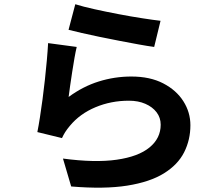

<svg xmlns="http://www.w3.org/2000/svg" viewBox="-20 -825 1040 902"><path d="M333.7 -805.1Q369.7 -793.8 423.8 -781.8Q477.8 -769.8 536.8 -758.6Q595.8 -747.3 648.5 -739.2Q701.2 -731.1 734.2 -727.3L704.3 -604.5Q674.2 -608.5 631.8 -616.2Q589.4 -623.9 541.8 -633.1Q494.2 -642.4 447.9 -651.8Q401.7 -661.2 363.8 -670.1Q325.8 -679 302 -685ZM340.4 -604.5Q335.4 -583.8 329.9 -552.6Q324.4 -521.3 319.2 -487.4Q313.9 -453.4 309.5 -422.2Q305.1 -391 302.4 -369.5Q370 -419.2 444.3 -442.3Q518.6 -465.5 597 -465.5Q684.8 -465.5 746.7 -433.4Q808.6 -401.3 841.5 -349.3Q874.5 -297.4 874.5 -236.5Q874.5 -168.3 845.2 -109.9Q815.9 -51.5 750.2 -10.7Q684.5 30.1 577.3 47.1Q470.2 64.1 314.4 51L275.8 -80.1Q426.2 -60 528.3 -74.7Q630.4 -89.3 682.6 -132.5Q734.9 -175.6 734.9 -239.2Q734.9 -272.2 715.7 -297.4Q696.5 -322.6 663 -337.2Q629.5 -351.9 585.5 -351.9Q501.6 -351.9 428.5 -321.2Q355.3 -290.6 308.3 -233.9Q294.6 -217.6 286.4 -204.6Q278.1 -191.5 271.2 -176.3L155.5 -204.5Q161.5 -234.2 167.6 -273.7Q173.8 -313.2 179.8 -358.4Q185.8 -403.7 190.9 -450Q196 -496.4 200 -541.1Q204 -585.8 206 -622.5Z"/></svg>

Font: Noto Sans TC Thin
Style: Regular
Weight: 100
Designer: Ryoko NISHIZUKA 西塚涼子 (kana, bopomofo & ideographs); Paul D. Hunt (Latin, Greek & Cyrillic); Sandoll Communications 산돌커뮤니
Foundry: Adobe
Version: Version 2.004-H2;hotconv 1.0.118;makeotfexe 2.5.65603